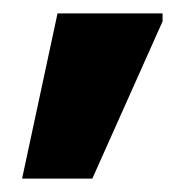

<svg xmlns="http://www.w3.org/2000/svg" viewBox="-20 -192 271 287"><path d="M118 75H13L66 -172H223V-160Z"/></svg>

Font: Phudu ExtraBold
Style: Regular
Weight: 800
Version: Version 1.005;gftools[0.9.23]